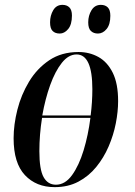

<svg xmlns="http://www.w3.org/2000/svg" viewBox="-20 -760 555 790"><path d="M205 10Q129 10 82.5 -39.5Q36 -89 36 -191Q36 -247 51.5 -308.5Q67 -370 99.5 -424Q132 -478 182.5 -512Q233 -546 303 -546Q348 -546 385 -525.5Q422 -505 444 -460.5Q466 -416 466 -344Q466 -301 456.5 -252.5Q447 -204 427 -157.5Q407 -111 376 -73Q345 -35 302.5 -12.5Q260 10 205 10ZM295 -536Q262 -536 234.5 -501.5Q207 -467 186.5 -410Q166 -353 154 -285H353Q360 -340 360 -393Q360 -536 295 -536ZM210 0Q248 0 276.5 -39.5Q305 -79 324 -141.5Q343 -204 352 -275H153Q142 -206 142 -138Q142 -62 159.5 -31Q177 0 210 0ZM383 -622Q365 -622 354 -632.5Q343 -643 343 -668Q343 -696 356.5 -718Q370 -740 395 -740Q413 -740 423.5 -729.5Q434 -719 434 -695Q434 -659 418.5 -640.5Q403 -622 383 -622ZM226 -622Q207 -622 196.5 -632.5Q186 -643 186 -668Q186 -696 199 -718Q212 -740 237 -740Q255 -740 265.5 -729.5Q276 -719 276 -696Q276 -659 260.5 -640.5Q245 -622 226 -622Z"/></svg>

Font: Noto Serif Display ExtraCondensed SemiBold
Style: Italic
Weight: 600
Width: 2
Italic angle: -12°
Designer: Monotype Design Team
Foundry: Monotype Imaging Inc.
Version: Version 2.009